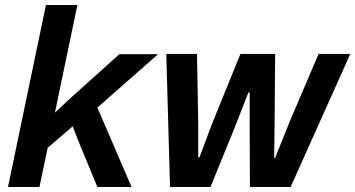

<svg xmlns="http://www.w3.org/2000/svg" viewBox="-20 -749 1423 769"><path d="M164 -729H290L200 -298L259 -353L458 -532H613L370 -318L507 0H370L292 -189L271 -243L171 -157L138 0H12Z M646 -533H769L774 -249V-119H779L828 -250L943 -533H1082L1080 -268L1078 -117H1082L1142 -266L1256 -533H1383L1144 0H981L980 -231V-379H975L918 -233L823 0H661Z"/></svg>

Font: Mona Sans SemiBold
Style: Italic
Weight: 600
Italic angle: -11.7°
Designer: Deni Anggara
Foundry: GitHub
Version: Version 2.000